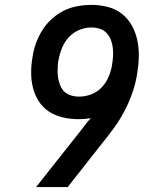

<svg xmlns="http://www.w3.org/2000/svg" viewBox="-20 -763 640 783"><path d="M127 0 309 -230Q319 -243 329 -256Q339 -269 350 -281Q338 -279 325.5 -278Q313 -277 300 -277Q268 -277 237 -284Q206 -291 180.5 -307.5Q155 -324 138.5 -349.5Q122 -375 114.5 -405Q107 -435 107 -467Q107 -499 113 -532Q117 -560 127 -587.5Q137 -615 153 -640.5Q169 -666 192 -686.5Q215 -707 241.5 -720Q268 -733 297 -738Q326 -743 354 -743Q388 -743 420.5 -734.5Q453 -726 478 -706Q503 -686 518.5 -657.5Q534 -629 540.5 -596.5Q547 -564 546 -529.5Q545 -495 539 -460Q533 -422 519.5 -383.5Q506 -345 487 -309Q468 -273 443.5 -239.5Q419 -206 392 -173L256 0ZM304 -369Q328 -369 352.5 -378.5Q377 -388 395 -407Q413 -426 423 -450Q433 -474 437 -498V-499Q440 -517 441 -534.5Q442 -552 440 -568.5Q438 -585 432 -600.5Q426 -616 415 -628Q404 -640 387.5 -645.5Q371 -651 353 -651Q328 -651 303.5 -641Q279 -631 261 -611.5Q243 -592 233 -567.5Q223 -543 219 -519L218 -517Q216 -505 216 -501Q216 -497 215.5 -490.5Q215 -484 215 -477.5Q215 -471 215 -465Q215 -459 216 -452.5Q217 -446 218 -440Q219 -434 221 -428Q223 -422 225 -416.5Q227 -411 230 -405.5Q233 -400 236.5 -395.5Q240 -391 245 -387Q250 -383 255 -380Q260 -377 266 -375Q272 -373 278 -371.5Q284 -370 290.5 -369.5Q297 -369 304 -369Z"/></svg>

Font: Iosevka Etoile Semibold
Style: Italic
Weight: 600
Italic angle: -9°
Designer: Belleve Invis
Foundry: Belleve Invis
Version: Version 22.1.2; ttfautohint (v1.8.4)